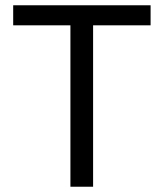

<svg xmlns="http://www.w3.org/2000/svg" viewBox="-20 -708 621 728"><path d="M247 0V-612H30V-688H551V-612H333V0Z"/></svg>

Font: Saira Thin
Style: Regular
Weight: 400
Version: Version 1.101